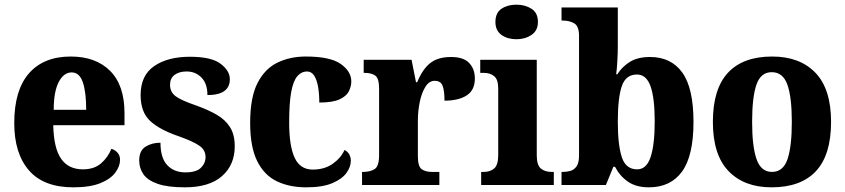

<svg xmlns="http://www.w3.org/2000/svg" viewBox="-20 -792 3619 822"><path d="M294 10Q167 10 104 -62.5Q41 -135 41 -265Q41 -406 104 -478Q167 -550 283 -550Q390 -550 451.5 -488.5Q513 -427 513 -308V-256H208Q210 -158 241.5 -112.5Q273 -67 335 -67Q383 -67 412.5 -92.5Q442 -118 457 -155Q473 -150 483.5 -138Q494 -126 494 -108Q494 -81 474 -53.5Q454 -26 410 -8Q366 10 294 10ZM349 -322Q349 -398 334.5 -440Q320 -482 287 -482Q253 -482 231.5 -441Q210 -400 210 -322Z M771 10Q698 10 655 -5Q612 -20 594 -46Q576 -72 576 -105Q576 -147 603 -164Q630 -181 667 -181Q667 -116 696 -85Q725 -54 774 -54Q820 -54 840 -73.5Q860 -93 860 -120Q860 -150 833 -168.5Q806 -187 747 -208Q664 -236 623 -274Q582 -312 582 -385Q582 -469 640 -509Q698 -549 793 -549Q885 -549 924.5 -519Q964 -489 964 -453Q964 -385 868 -385Q868 -434 842.5 -460Q817 -486 779 -486Q747 -486 727.5 -471.5Q708 -457 708 -429Q708 -398 732 -380Q756 -362 821 -340Q871 -322 907.5 -301Q944 -280 964.5 -248Q985 -216 985 -166Q985 -86 930.5 -38Q876 10 771 10Z M1291 10Q1219 10 1165 -16Q1111 -42 1081 -102.5Q1051 -163 1051 -266Q1051 -375 1082.5 -436.5Q1114 -498 1168 -524Q1222 -550 1289 -550Q1394 -550 1439 -518Q1484 -486 1484 -444Q1484 -423 1474 -402Q1464 -381 1434.5 -367Q1405 -353 1347 -353Q1347 -389 1342 -419Q1337 -449 1325.5 -467.5Q1314 -486 1294 -486Q1271 -486 1253.5 -466.5Q1236 -447 1227 -399.5Q1218 -352 1218 -267Q1218 -167 1241.5 -116.5Q1265 -66 1319 -66Q1369 -66 1404 -90.5Q1439 -115 1455 -150Q1469 -143 1475.5 -130.5Q1482 -118 1482 -104Q1482 -78 1463.5 -52Q1445 -26 1403 -8Q1361 10 1291 10Z M1530 0V-56H1534Q1566 -56 1584.5 -68.5Q1603 -81 1603 -128V-412Q1603 -456 1587 -468Q1571 -480 1541 -480H1537V-536H1742L1761 -440H1766Q1789 -496 1822 -522Q1855 -548 1911 -548Q1965 -548 1989 -522Q2013 -496 2013 -456Q2013 -406 1978 -383.5Q1943 -361 1883 -361Q1883 -403 1875 -424.5Q1867 -446 1841 -446Q1817 -446 1801 -420Q1785 -394 1777 -355Q1769 -316 1769 -276V-123Q1769 -79 1785.5 -67.5Q1802 -56 1829 -56H1861V0Z M2191 -624Q2153 -624 2127 -642.5Q2101 -661 2101 -698Q2101 -737 2127 -754.5Q2153 -772 2191 -772Q2228 -772 2255.5 -754.5Q2283 -737 2283 -698Q2283 -661 2255.5 -642.5Q2228 -624 2191 -624ZM2040 0V-56H2051Q2079 -56 2096 -71Q2113 -86 2113 -128V-413Q2113 -452 2095.5 -466Q2078 -480 2052 -480H2036V-536H2278V-127Q2278 -85 2295.5 -70.5Q2313 -56 2341 -56H2351V0Z M2758 10Q2703 10 2668 -14.5Q2633 -39 2613 -78H2606L2574 0H2384V-56H2390Q2407 -56 2422.5 -60.5Q2438 -65 2448.5 -80Q2459 -95 2459 -126V-638Q2459 -680 2438.5 -692Q2418 -704 2389 -704H2384V-760H2625V-593Q2625 -565 2623 -530.5Q2621 -496 2618 -474H2623Q2643 -506 2676.5 -527Q2710 -548 2763 -548Q2853 -548 2901 -481.5Q2949 -415 2949 -270Q2949 -125 2900 -57.5Q2851 10 2758 10ZM2708 -67Q2748 -67 2765.5 -120Q2783 -173 2783 -272Q2783 -373 2765 -423Q2747 -473 2707 -473Q2659 -473 2642 -423Q2625 -373 2625 -271Q2625 -172 2642 -119.5Q2659 -67 2708 -67Z M3283 10Q3166 10 3099 -59.5Q3032 -129 3032 -270Q3032 -411 3096.5 -480.5Q3161 -550 3286 -550Q3404 -550 3471 -480.5Q3538 -411 3538 -270Q3538 -129 3473.5 -59.5Q3409 10 3283 10ZM3285 -56Q3333 -56 3351.5 -110.5Q3370 -165 3370 -270Q3370 -376 3351 -429.5Q3332 -483 3284 -483Q3237 -483 3218.5 -429.5Q3200 -376 3200 -270Q3200 -165 3219 -110.5Q3238 -56 3285 -56Z"/></svg>

Font: Noto Serif SemiCondensed ExtraBold
Style: Regular
Weight: 800
Width: 4
Designer: Monotype Design Team
Foundry: Monotype Imaging Inc.
Version: Version 2.015